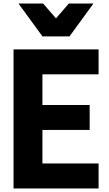

<svg xmlns="http://www.w3.org/2000/svg" viewBox="-20 -1057 613 1077"><path d="M470 -853ZM370 -853H218L84 -1037H222L294 -954L366 -1037H504ZM533 0H56V-780H533V-640H218V-468H483V-328H218V-140H533Z"/></svg>

Font: Tanohe Sans
Style: Bold
Weight: 700
Designer: Village Type and Design LLC & Cristiano Sobral
Foundry: Cooper Hewitt Smithsonian Design Museum
Version: Version 1.00;September 29, 2021;FontCreator 13.0.0.2655 64-b